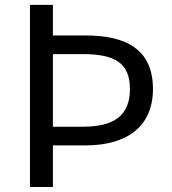

<svg xmlns="http://www.w3.org/2000/svg" viewBox="-20 -753 692 773"><path d="M100.6 0H193V-167.7H325C485.6 -167.7 595.8 -239.6 595.8 -394.4C595.8 -554.9 487.2 -610.2 325 -610.2H193V-733.4H100.6ZM193 -242.8V-535.1H313.1C440.4 -535.1 503.1 -500.8 503.1 -394.4C503.1 -289.9 442 -242.8 313.1 -242.8Z"/></svg>

Font: Source Han Sans JP VF
Style: Regular
Weight: 250
Designer: Ryoko NISHIZUKA 西塚涼子 (kana, bopomofo & ideographs); Paul D. Hunt (Latin, Greek & Cyrillic); Sandoll Communications 산돌커뮤니
Foundry: Adobe
Version: Version 2.004;hotconv 1.0.118;makeotfexe 2.5.65603